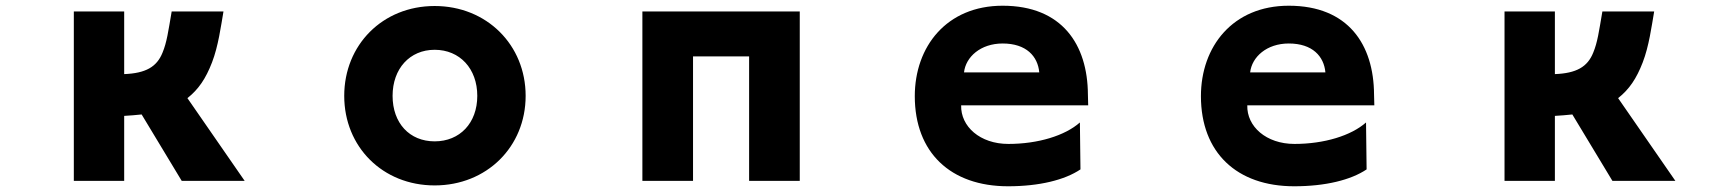

<svg xmlns="http://www.w3.org/2000/svg" viewBox="-20 -568 6040 671"><path d="M475 -168 615 64H835L635 -225C674 -256 699 -293 721 -350C743 -407 752 -476 761 -528H580C568 -458 563 -420 548 -384C528 -334 489 -312 414 -309V-528H238V64H414V-163C431 -164 458 -166 475 -168Z M1817 -233C1817 -411 1681 -547 1499 -547C1317 -547 1183 -411 1183 -233C1183 -55 1317 80 1499 80C1681 80 1817 -55 1817 -233ZM1648 -233C1648 -138 1587 -74 1499 -74C1411 -74 1352 -138 1352 -233C1352 -328 1412 -394 1499 -394C1587 -394 1648 -328 1648 -233Z M2598 -371V64H2775V-528H2225V64H2402V-371Z M3339 -200H3783C3783 -200 3782 -227 3782 -238C3781 -412 3692 -548 3484 -548C3288 -548 3177 -405 3177 -232C3177 -35 3302 83 3503 83C3612 83 3701 61 3756 24L3754 -140C3702 -94 3608 -65 3504 -65C3405 -65 3337 -126 3339 -200ZM3612 -315H3349C3355 -369 3407 -416 3484 -416C3567 -416 3607 -371 3612 -315Z M4339 -200H4783C4783 -200 4782 -227 4782 -238C4781 -412 4692 -548 4484 -548C4288 -548 4177 -405 4177 -232C4177 -35 4302 83 4503 83C4612 83 4701 61 4756 24L4754 -140C4702 -94 4608 -65 4504 -65C4405 -65 4337 -126 4339 -200ZM4612 -315H4349C4355 -369 4407 -416 4484 -416C4567 -416 4607 -371 4612 -315Z M5475 -168 5615 64H5835L5635 -225C5674 -256 5699 -293 5721 -350C5743 -407 5752 -476 5761 -528H5580C5568 -458 5563 -420 5548 -384C5528 -334 5489 -312 5414 -309V-528H5238V64H5414V-163C5431 -164 5458 -166 5475 -168Z"/></svg>

Font: LINE Seed JP App_OTF ExtraBold
Style: Regular
Weight: 800
Designer: LINE & Fontrix & Fontworks
Version: Version 1.013